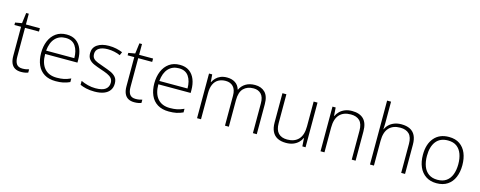

<svg xmlns="http://www.w3.org/2000/svg" viewBox="-31 -1477 5518 2205"><g transform="rotate(15 2728.0 -375.0)"><path d="M229 -31Q253 -31 272.5 -34.5Q292 -38 307 -43V-4Q292 2 271 6Q250 10 224 10Q180 10 150.5 -7Q121 -24 106 -58.5Q91 -93 91 -145V-491H12V-520L91 -534L107 -659H138V-531H304V-491H138V-148Q138 -91 159 -61Q180 -31 229 -31Z M622 -541Q690 -541 734.5 -509Q779 -477 801 -421.5Q823 -366 823 -295V-261H439Q439 -150 490 -91Q541 -32 636 -32Q685 -32 721 -39.5Q757 -47 802 -67V-24Q763 -6 724 2Q685 10 635 10Q554 10 499.5 -23.5Q445 -57 418 -118.5Q391 -180 391 -261Q391 -340 417.5 -403.5Q444 -467 495.5 -504Q547 -541 622 -541ZM621 -500Q544 -500 496.5 -449Q449 -398 440 -301H775Q775 -390 737.5 -445Q700 -500 621 -500Z M1300 -139Q1300 -92 1276.5 -58.5Q1253 -25 1207.5 -7.5Q1162 10 1096 10Q1041 10 997.5 0Q954 -10 924 -24V-71Q962 -53 1006.5 -41.5Q1051 -30 1097 -30Q1180 -30 1216.5 -58.5Q1253 -87 1253 -136Q1253 -169 1235 -190Q1217 -211 1183.5 -226Q1150 -241 1103 -256Q1055 -272 1017 -288.5Q979 -305 957 -332Q935 -359 935 -406Q935 -470 986.5 -505.5Q1038 -541 1124 -541Q1171 -541 1212.5 -532Q1254 -523 1287 -509L1270 -469Q1240 -483 1200.5 -491.5Q1161 -500 1122 -500Q1056 -500 1018.5 -476.5Q981 -453 981 -408Q981 -373 999 -353.5Q1017 -334 1050.5 -321Q1084 -308 1127 -293Q1174 -277 1213 -260Q1252 -243 1276 -215Q1300 -187 1300 -139Z M1575 -31Q1599 -31 1618.5 -34.5Q1638 -38 1653 -43V-4Q1638 2 1617 6Q1596 10 1570 10Q1526 10 1496.5 -7Q1467 -24 1452 -58.5Q1437 -93 1437 -145V-491H1358V-520L1437 -534L1453 -659H1484V-531H1650V-491H1484V-148Q1484 -91 1505 -61Q1526 -31 1575 -31Z M1968 -541Q2036 -541 2080.5 -509Q2125 -477 2147 -421.5Q2169 -366 2169 -295V-261H1785Q1785 -150 1836 -91Q1887 -32 1982 -32Q2031 -32 2067 -39.5Q2103 -47 2148 -67V-24Q2109 -6 2070 2Q2031 10 1981 10Q1900 10 1845.5 -23.5Q1791 -57 1764 -118.5Q1737 -180 1737 -261Q1737 -340 1763.5 -403.5Q1790 -467 1841.5 -504Q1893 -541 1968 -541ZM1967 -500Q1890 -500 1842.5 -449Q1795 -398 1786 -301H2121Q2121 -390 2083.5 -445Q2046 -500 1967 -500Z M2861 -541Q2936 -541 2980.5 -496.5Q3025 -452 3025 -357V0H2979V-355Q2979 -429 2945 -464Q2911 -499 2856 -499Q2780 -499 2736.5 -455Q2693 -411 2693 -315V0H2647V-355Q2647 -429 2613 -464Q2579 -499 2524 -499Q2475 -499 2438.5 -479Q2402 -459 2382 -417Q2362 -375 2362 -309V0H2315V-531H2353L2360 -442H2363Q2376 -468 2397.5 -490.5Q2419 -513 2451.5 -527Q2484 -541 2529 -541Q2586 -541 2626 -515Q2666 -489 2681 -438H2684Q2706 -486 2751 -513.5Q2796 -541 2861 -541Z M3605 -531V0H3567L3560 -98H3558Q3545 -68 3520 -43.5Q3495 -19 3458.5 -4.5Q3422 10 3373 10Q3312 10 3271 -11.5Q3230 -33 3209 -76Q3188 -119 3188 -183V-531H3235V-188Q3235 -108 3271.5 -69.5Q3308 -31 3377 -31Q3464 -31 3511.5 -82Q3559 -133 3559 -236V-531Z M4015 -541Q4105 -541 4152.5 -494Q4200 -447 4200 -347V0H4154V-344Q4154 -425 4117 -462Q4080 -499 4011 -499Q3924 -499 3877 -448Q3830 -397 3830 -294V0H3783V-531H3821L3828 -432H3831Q3845 -462 3869.5 -486.5Q3894 -511 3930.5 -526Q3967 -541 4015 -541Z M4418 -510Q4418 -489 4417 -470.5Q4416 -452 4415 -432H4418Q4431 -463 4456 -487Q4481 -511 4517.5 -525.5Q4554 -540 4603 -540Q4662 -540 4703.5 -519.5Q4745 -499 4766.5 -456.5Q4788 -414 4788 -347V0H4742V-344Q4742 -425 4705 -462Q4668 -499 4599 -499Q4512 -499 4465 -448Q4418 -397 4418 -294V0H4371V-760H4418Z M5398 -266Q5398 -185 5371.5 -122.5Q5345 -60 5292.5 -25Q5240 10 5162 10Q5088 10 5035.5 -25Q4983 -60 4956 -122Q4929 -184 4929 -266Q4929 -394 4992 -467.5Q5055 -541 5167 -541Q5245 -541 5296 -505.5Q5347 -470 5372.5 -408.5Q5398 -347 5398 -266ZM4977 -266Q4977 -196 4997 -143Q5017 -90 5058.5 -60.5Q5100 -31 5163 -31Q5227 -31 5268.5 -60.5Q5310 -90 5330 -143.5Q5350 -197 5350 -266Q5350 -333 5331 -385.5Q5312 -438 5272 -468.5Q5232 -499 5166 -499Q5073 -499 5025 -437Q4977 -375 4977 -266Z"/></g></svg>

Font: Noto Sans Syriac Eastern ExtraLight
Style: Regular
Weight: 250
Designer: Patrick Giasson and the Monotype Design Team
Foundry: Monotype Imaging Inc.
Version: Version 3.001